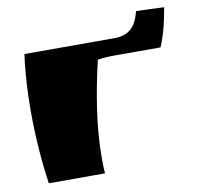

<svg xmlns="http://www.w3.org/2000/svg" viewBox="-70 -659 748 730"><g transform="rotate(-10 304.5 -293.5)"><path d="M55 -500C45 -430 41 -355 41 -281C41 -180 49 -81 61 0H278C276 -21 276 -42 276 -63C276 -182 298 -310 326 -430C349 -434 369 -435 386 -435H569C588 -481 599 -525 609 -583C568 -585 542 -586 501 -587C486 -522 452 -500 402 -500Z"/></g></svg>

Font: Ruslan Display
Style: Regular
Weight: 400
Designer: Denis Masharov, Vladimir Rabdu
Foundry: Denis Masharov, Vladimir Rabdu
Version: Version 1.001